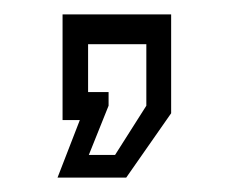

<svg xmlns="http://www.w3.org/2000/svg" viewBox="-20 -167 319 267"><path d="M60 80 91 0H67V-147H218V-9.5L155.5 80ZM103.5 48.5H140L183.5 -20V-105.5H102.5V-39H131V-20Z"/></svg>

Font: Tourney Condensed
Style: Regular
Weight: 400
Width: 3
Designer: Tyler Finck
Foundry: Etcetera Type Co
Version: Version 1.010; ttfautohint (v1.8.3)